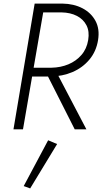

<svg xmlns="http://www.w3.org/2000/svg" viewBox="-20 -720 569 1069"><path d="M227 -334 396 0H461L286 -334ZM173 -700 55 0H108L229 -700ZM193 -651H323Q372 -650 408 -631.5Q444 -613 461.5 -579Q479 -545 471 -497Q463 -448 433.5 -414Q404 -380 361 -362Q318 -344 267 -343H141L132 -294H262Q328 -295 384 -319Q440 -343 478 -388.5Q516 -434 526 -497Q536 -559 511.5 -604Q487 -649 439 -674Q391 -699 328 -700H202ZM248 61 112 316 148 329 298 82Z"/></svg>

Font: Jost Light
Style: Italic
Weight: 300
Italic angle: -5°
Version: Version 3.710